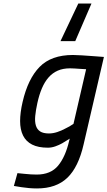

<svg xmlns="http://www.w3.org/2000/svg" viewBox="-20 -819 604 1079"><path d="M403 -588H320L420 -799H494ZM374 -435Q334 -435 304.5 -422Q275 -409 253 -384Q231 -359 215.5 -322.5Q200 -286 190 -240Q181 -199 178 -167.5Q175 -136 181.5 -114Q188 -92 205.5 -80.5Q223 -69 255 -69Q278 -69 302 -77Q326 -85 346 -96Q370 -107 393 -123L464 -430Q447 -431 430 -432Q416 -433 400.5 -434Q385 -435 374 -435ZM188 240Q166 240 143 238Q120 236 101 233Q79 230 58 226L78 154Q99 156 118 158Q135 160 153.5 161Q172 162 186 162Q265 162 306.5 112Q348 62 369 -29L372 -40Q369 -39 357.5 -31Q346 -23 329 -13.5Q312 -4 291 3.5Q270 11 249 11Q195 11 160.5 -6.5Q126 -24 109.5 -57.5Q93 -91 93 -138.5Q93 -186 107 -246Q137 -376 202.5 -443Q268 -510 390 -510Q410 -510 439.5 -508Q469 -506 497 -504Q530 -501 564 -499L450 -8Q421 120 358.5 180Q296 240 188 240Z"/></svg>

Font: Panefresco 500wt
Style: Italic
Weight: 700
Foundry: Campivisivi & Chank Co
Version: Version 1.000